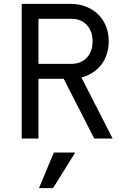

<svg xmlns="http://www.w3.org/2000/svg" viewBox="-20 -720 640 998"><path d="M180 -388V-622.4H350.8Q400.5 -622.4 430.8 -590.5Q461.2 -558.5 461.2 -505.2Q461.2 -452 430.8 -420Q400.5 -388 350.8 -388ZM92.8 0H180V-310.4H329.2L291.8 -348.2L469.8 0H565.4L387.4 -348.2L345.8 -310.4Q390 -310.4 426.6 -324.8Q463.2 -339.2 489.6 -364.7Q516.1 -390.2 530.6 -426.1Q545.2 -462 545.2 -505.2Q545.2 -548.4 530.6 -584.3Q516.1 -620.2 489.6 -645.7Q463.2 -671.2 426.6 -685.6Q390 -700 345.8 -700H92.8ZM370.8 73H259.8L182.6 258H255.6Z"/></svg>

Font: CommitMonoV142 ExtLt
Style: Regular
Weight: 200
Monospace: yes
Designer: Eigil Nikolajsen
Foundry: Eigil Nikolajsen
Version: Version 1.142